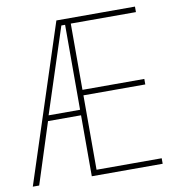

<svg xmlns="http://www.w3.org/2000/svg" viewBox="-80 -786 789 859"><g transform="rotate(-10 314.0 -357.0)"><path d="M590 0V-25H294V-363H575V-388H294V-689H590V-714H233L0 0H29L118 -277H268V0ZM125 -302 251 -688H268V-302Z"/></g></svg>

Font: Noto Sans Condensed Thin
Style: Regular
Weight: 100
Width: 3
Designer: Monotype Design Team
Foundry: Monotype Imaging Inc.
Version: Version 2.013